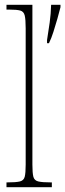

<svg xmlns="http://www.w3.org/2000/svg" viewBox="-20 -780 272 800"><path d="M7 0V-20H10Q47 -20 63 -24Q79 -28 83 -43.5Q87 -59 87 -94V-662Q87 -699 83 -715.5Q79 -732 64.5 -736Q50 -740 20 -740H7V-760H115V-94Q115 -59 119 -43.5Q123 -28 139.5 -24Q156 -20 192 -20H196V0ZM176 -613Q182 -650 187 -686Q192 -722 193 -760H232V-750Q227 -729 219 -701.5Q211 -674 202.5 -647Q194 -620 184 -600H176Z"/></svg>

Font: Noto Serif Tamil ExtraCondensed Thin
Style: Regular
Weight: 100
Width: 2
Designer: Indian Type Foundry, Tom Grace, and the Monotype Design Team
Foundry: Monotype Imaging Inc.
Version: Version 2.004; ttfautohint (v1.8.4.7-5d5b)